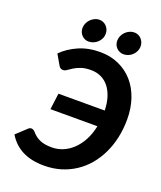

<svg xmlns="http://www.w3.org/2000/svg" viewBox="-149 -907 846 1009"><g transform="rotate(20 273.5 -403.0)"><path d="M90.8 -154.3Q96.2 -154.3 101.1 -151.6Q106 -148.9 109.9 -145Q121.1 -131.8 132.8 -122.8Q144.5 -113.8 158 -108.2Q171.4 -102.5 187.3 -99.9Q203.1 -97.2 223.6 -97.2Q255.9 -97.2 285.6 -109.4Q315.4 -121.6 340.6 -145.5Q365.7 -169.4 384.3 -204.1Q402.8 -238.8 412.1 -283.7H149.4L161.1 -374.5H419.9Q418.9 -415.5 408.7 -448Q398.4 -480.5 380.4 -503.2Q362.3 -525.9 336.9 -537.8Q311.5 -549.8 280.3 -549.8Q247.1 -549.8 225.1 -542Q203.1 -534.2 187.7 -524.7Q172.4 -515.1 161.6 -507.3Q150.9 -499.5 140.6 -499.5Q130.9 -499.5 125.7 -503.7Q120.6 -507.8 117.2 -513.2L83.5 -571.3Q121.6 -609.4 174.6 -632.3Q227.5 -655.3 293 -655.3Q351.6 -655.3 398.4 -634Q445.3 -612.8 478.3 -575.2Q511.2 -537.6 529.1 -485.4Q546.9 -433.1 546.9 -371.1Q546.9 -316.9 536.1 -267.8Q525.4 -218.8 505.1 -176.8Q484.9 -134.8 456.1 -100.8Q427.2 -66.9 390.6 -43Q354 -19 310.8 -6.1Q267.6 6.8 218.8 6.8Q146 6.8 96.2 -19Q46.4 -44.9 17.1 -94.2L73.2 -146.5Q77.6 -150.9 82 -152.6Q86.4 -154.3 90.8 -154.3ZM481.9 -755.4Q481.9 -741.2 476.1 -728.5Q470.2 -715.8 460.4 -706.3Q450.7 -696.8 437.7 -691.4Q424.8 -686 411.1 -686Q399.4 -686 389.4 -690.4Q379.4 -694.8 371.8 -702.4Q364.3 -710 360.1 -720.2Q356 -730.5 356 -742.2Q356 -756.3 361.8 -769.3Q367.7 -782.2 377.4 -792Q387.2 -801.8 399.9 -807.6Q412.6 -813.5 426.8 -813.5Q438.5 -813.5 448.7 -808.8Q459 -804.2 466.3 -796.1Q473.6 -788.1 477.8 -777.6Q481.9 -767.1 481.9 -755.4ZM287.1 -755.4Q287.1 -740.7 281.2 -728.3Q275.4 -715.8 265.4 -706.3Q255.4 -696.8 242.4 -691.4Q229.5 -686 215.3 -686Q204.1 -686 194.3 -690.4Q184.6 -694.8 177.2 -702.4Q169.9 -710 165.8 -720.2Q161.6 -730.5 161.6 -742.2Q161.6 -756.3 167.5 -769.3Q173.3 -782.2 183.1 -792Q192.9 -801.8 205.3 -807.6Q217.8 -813.5 231 -813.5Q243.2 -813.5 253.4 -808.8Q263.7 -804.2 271.2 -796.1Q278.8 -788.1 283 -777.6Q287.1 -767.1 287.1 -755.4Z"/></g></svg>

Font: Carlito
Style: Bold Italic
Weight: 700
Italic angle: -7°
Designer: Lukasz Dziedzic
Foundry: tyPoland Lukasz Dziedzic
Version: Version 1.104